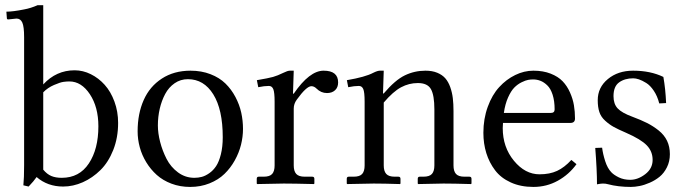

<svg xmlns="http://www.w3.org/2000/svg" viewBox="-20 -718 2673 750"><path d="M148.9 -55.2Q163.6 -37.6 180.4 -30.5Q197.3 -23.4 221.2 -23.4Q290 -23.4 327.1 -79.6Q364.3 -135.7 364.3 -224.6Q364.3 -299.8 331.1 -349.9Q297.9 -399.9 251 -399.9Q240.7 -399.9 228 -398.2Q215.3 -396.5 190.9 -386Q166.5 -375.5 148.9 -357.4ZM74.2 -572.8Q74.2 -614.3 67.1 -629.9Q60.1 -645.5 44.4 -645.5L12.2 -642.1Q6.8 -642.1 6.8 -647L4.9 -672.4Q30.3 -672.4 74.2 -681.2Q100.6 -686 127 -697.8H148.9V-388.2Q199.7 -443.4 271.5 -443.4Q304.2 -443.4 334.7 -428.2Q365.2 -413.1 388.9 -386.7Q412.6 -360.4 427 -321.3Q441.4 -282.2 441.4 -237.8Q441.4 -180.2 422.4 -132.1Q403.3 -84 372.3 -53.5Q341.3 -22.9 303.5 -6.1Q265.6 10.7 226.6 10.7Q166 10.7 123 -26.4Q112.3 -10.7 91.8 10.7L71.3 5.9Q74.2 -22.5 74.2 -72.8Z M517.6 -205.1Q517.6 -273.9 541.3 -327.1Q564.9 -380.4 612.3 -411.1Q659.7 -441.9 724.1 -441.9Q767.1 -441.9 802.2 -428.2Q837.4 -414.6 860.6 -391.8Q883.8 -369.1 899.7 -339.1Q915.5 -309.1 922.4 -277.8Q929.2 -246.6 929.2 -214.4Q929.2 -183.6 921.4 -152.3Q913.6 -121.1 897 -91.3Q880.4 -61.5 856.7 -38.6Q833 -15.6 798.3 -1.7Q763.7 12.2 722.7 12.2Q683.6 12.2 649.9 -0.5Q616.2 -13.2 592.3 -34.7Q568.4 -56.2 551.3 -84.2Q534.2 -112.3 525.9 -143.1Q517.6 -173.8 517.6 -205.1ZM713.9 -408.7Q685.1 -408.7 662.1 -392.8Q639.2 -377 625.2 -350.8Q611.3 -324.7 604 -293.2Q596.7 -261.7 596.7 -228Q596.7 -197.8 605.5 -163.6Q614.3 -129.4 630.6 -97.4Q647 -65.4 675.5 -44.4Q704.1 -23.4 739.3 -23.4Q754.4 -23.4 768.3 -27.1Q782.2 -30.8 797.6 -41.5Q813 -52.2 824.2 -69.1Q835.4 -85.9 842.8 -115.2Q850.1 -144.5 850.1 -182.1Q850.1 -290 813.2 -349.4Q776.4 -408.7 713.9 -408.7Z M1052.7 -71.8V-320.8Q1052.7 -356.9 1047.6 -369.6Q1042.5 -382.3 1030.3 -382.3Q1012.7 -382.3 988.8 -377.4L983.4 -404.8Q1029.3 -412.6 1046.6 -417.5Q1064 -422.4 1086.9 -433.6Q1103.5 -441.9 1112.3 -441.9H1127.4L1124.5 -352.1H1127.4Q1189 -441.9 1244.1 -441.9Q1300.8 -441.9 1300.8 -396Q1300.8 -376.5 1288.8 -365.5Q1276.9 -354.5 1257.3 -354.5Q1233.9 -354.5 1216.3 -372.1Q1207 -381.3 1196.3 -381.3Q1177.2 -381.3 1139.2 -328.6Q1127.4 -312.5 1127.4 -293.9V-71.8Q1127.4 -49.3 1137.2 -38.6Q1147 -27.8 1170.4 -27.8H1199.7Q1208 -27.8 1208 -19.5V-1L1206.1 1Q1127.4 -1 1088.4 -1L984.9 1L982.9 -1V-19.5Q982.9 -27.8 990.7 -27.8H1009.8Q1033.7 -27.8 1043.2 -38.6Q1052.7 -49.3 1052.7 -71.8Z M1676.8 -71.8V-290.5Q1676.8 -346.2 1663.3 -369.9Q1649.9 -393.6 1612.3 -393.6Q1577.6 -393.6 1546.6 -377Q1515.6 -360.4 1479 -317.4V-71.8Q1479 -49.3 1488.8 -38.6Q1498.5 -27.8 1522 -27.8H1536.1Q1544.4 -27.8 1544.4 -19.5V-1L1542.5 1Q1479 -1 1439.9 -1L1336.4 1L1334.5 -1V-19.5Q1334.5 -27.8 1342.3 -27.8H1361.3Q1385.3 -27.8 1394.8 -38.6Q1404.3 -49.3 1404.3 -71.8V-320.8Q1404.3 -358.4 1398.9 -370.4Q1393.6 -382.3 1381.8 -382.3Q1364.3 -382.3 1340.3 -377.4L1335 -404.8Q1406.7 -417 1438 -433.6Q1454.6 -441.9 1463.9 -441.9H1479L1476.1 -353H1479Q1523.4 -405.3 1561.3 -423.6Q1599.1 -441.9 1642.1 -441.9Q1668.5 -441.9 1688 -433.8Q1707.5 -425.8 1719.5 -412.1Q1731.4 -398.4 1738.8 -377.7Q1746.1 -356.9 1748.8 -334.7Q1751.5 -312.5 1751.5 -283.7V-71.8Q1751.5 -49.3 1761.2 -38.6Q1771 -27.8 1794.4 -27.8H1813.5Q1821.8 -27.8 1821.8 -19.5V-1L1819.8 1Q1751.5 -1 1712.4 -1L1613.8 1L1611.8 -1V-19.5Q1611.8 -27.8 1619.6 -27.8H1633.8Q1657.7 -27.8 1667.2 -38.6Q1676.8 -49.3 1676.8 -71.8Z M1948.2 -276.9H2131.8Q2146.5 -276.9 2146.5 -290.5Q2146.5 -323.7 2138.7 -347.9Q2130.9 -372.1 2117.9 -384.5Q2105 -397 2091.3 -402.3Q2077.6 -407.7 2062.5 -407.7Q2053.2 -407.7 2043.2 -406Q2033.2 -404.3 2017.3 -396.5Q2001.5 -388.7 1988.8 -375.7Q1976.1 -362.8 1964.6 -337.2Q1953.1 -311.5 1948.2 -276.9ZM2211.9 -93.3 2231.9 -76.7Q2202.6 -36.1 2158.9 -12Q2115.2 12.2 2063.5 12.2Q2013.7 12.2 1975.1 -5.4Q1936.5 -22.9 1913.8 -53Q1891.1 -83 1879.6 -120.1Q1868.2 -157.2 1868.2 -199.2Q1868.2 -253.9 1885.3 -300.8Q1902.3 -347.7 1930.2 -377.9Q1958 -408.2 1992.7 -425Q2027.3 -441.9 2063.5 -441.9Q2101.6 -441.9 2130.9 -430.4Q2160.2 -418.9 2177.7 -400.6Q2195.3 -382.3 2206.5 -356.9Q2217.8 -331.5 2221.9 -306.9Q2226.1 -282.2 2226.1 -254.9Q2226.1 -237.8 2208 -237.8H1944.8Q1943.8 -227.1 1943.8 -217.8Q1943.8 -143.1 1987.5 -90.1Q2031.2 -37.1 2087.4 -37.1Q2127.4 -37.1 2156.2 -50.5Q2185.1 -64 2211.9 -93.3Z M2305.2 -140.1 2332 -141.1Q2335 -116.7 2344 -88.6Q2353 -60.5 2368.2 -44.9Q2378.4 -34.2 2397.7 -24.9Q2417 -15.6 2441.9 -15.6Q2471.7 -15.6 2500.5 -37.6Q2529.3 -59.6 2529.3 -93.3Q2529.3 -126.5 2506.6 -150.1Q2483.9 -173.8 2425.8 -199.2Q2394 -212.9 2377 -222.4Q2359.9 -231.9 2343.8 -246.6Q2327.6 -261.2 2321.3 -280.3Q2314.9 -299.3 2314.9 -326.7Q2314.9 -376.5 2354.5 -409.2Q2394 -441.9 2453.1 -441.9Q2521 -441.9 2571.3 -417.5Q2579.6 -371.1 2582 -315.4L2555.2 -314Q2547.9 -342.8 2533.9 -363.5Q2520 -384.3 2504.2 -394Q2488.3 -403.8 2475.8 -408Q2463.4 -412.1 2453.6 -412.1Q2420.4 -412.1 2398.4 -396.2Q2376.5 -380.4 2376.5 -342.3Q2376.5 -312 2392.6 -294.7Q2408.7 -277.3 2449.7 -262.2Q2483.9 -249.5 2507.6 -237.5Q2531.2 -225.6 2553 -208.3Q2574.7 -190.9 2585.7 -168Q2596.7 -145 2596.7 -115.7Q2596.7 -87.4 2585.2 -64.5Q2573.7 -41.5 2556.6 -27.6Q2539.6 -13.7 2518.3 -4.4Q2497.1 4.9 2478.5 8.5Q2460 12.2 2444.3 12.2Q2394.5 12.2 2354.5 1.5Q2346.2 -1 2335.4 -1Q2326.7 -1 2312 2Q2312 -53.7 2305.2 -140.1Z"/></svg>

Font: Libertinage
Style: f
Weight: 400
Designer: OSP
Foundry: OSP
Version: Version 1.0; 2008; OFL relea